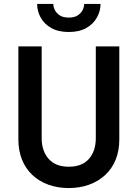

<svg xmlns="http://www.w3.org/2000/svg" viewBox="-20 -935 696 972"><path d="M73 -700V-230Q73 -172 91.5 -126.5Q110 -81 144 -49Q178 -17 225 0Q272 17 328 17Q384 17 431 0Q478 -17 512.5 -49Q547 -81 565.5 -126.5Q584 -172 584 -230V-700H465V-235Q465 -171 430.5 -131Q396 -91 328 -91Q261 -91 226 -131Q191 -171 191 -235V-700ZM168 -915Q168 -879 186 -846Q204 -813 240 -793Q276 -773 328 -773Q381 -773 416.5 -793Q452 -813 470.5 -846Q489 -879 489 -915H406Q406 -900 398.5 -884.5Q391 -869 374 -857.5Q357 -846 328 -846Q299 -846 282 -857.5Q265 -869 257.5 -884.5Q250 -900 250 -915Z"/></svg>

Font: Jost Medium
Style: Regular
Weight: 500
Version: Version 3.710